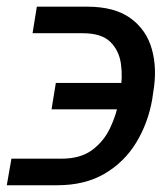

<svg xmlns="http://www.w3.org/2000/svg" viewBox="-47 -548 492 568"><path d="M-13.2 -78.6H135.3Q190.9 -78.6 225.3 -104Q259.8 -129.4 278.8 -169.4Q297.9 -209.5 305.7 -253.9L308.6 -274.4Q316.4 -318.8 310.8 -358.9Q305.2 -398.9 279.1 -424.3Q252.9 -449.7 197.8 -449.7H49.3L62 -528.3H210.4Q292 -528.3 339.1 -494.1Q386.2 -460 402.3 -402.3Q418.5 -344.7 406.2 -274.4L403.3 -253.9Q391.1 -184.1 356 -126.2Q320.8 -68.4 262.5 -34.2Q204.1 0 122.6 0H-26.9ZM105.5 -224.6 118.2 -302.7H386.2L373.5 -224.6Z"/></svg>

Font: Inter 28pt
Style: Italic
Weight: 400
Italic angle: -9.3988°
Designer: Rasmus Andersson
Foundry: rsms
Version: Version 4.001;git-66647c0bb